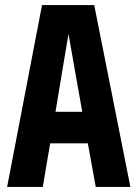

<svg xmlns="http://www.w3.org/2000/svg" viewBox="-20 -734 540 754"><path d="M8 0H148L177 -171H325L356 0H492L350 -714H145ZM226 -464C234 -510 242 -560 249 -601C256 -560 265 -510 273 -464L303 -295H198Z"/></svg>

Font: Noto Sans Mono ExtraCondensed ExtraBold
Style: Regular
Weight: 800
Width: 2
Designer: Monotype Design Team
Foundry: Monotype Imaging Inc.
Version: Version 2.014